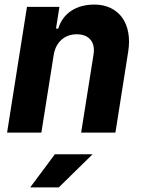

<svg xmlns="http://www.w3.org/2000/svg" viewBox="-20 -580 640 840"><path d="M98 -550H240L225 -455H235Q250 -505 291.5 -532.5Q333 -560 393 -560Q433 -560 464 -545Q495 -530 514.5 -503Q534 -476 541 -438Q548 -400 541 -355L485 0H335L389 -340Q396 -382 376 -406Q356 -430 316 -430Q276 -430 249 -406Q222 -382 215 -340L161 0H11ZM385 95 237 240H112L220 95Z"/></svg>

Font: JetBrains Mono ExtraBold
Style: Italic
Weight: 800
Designer: Philipp Nurullin, Konstantin Bulenkov
Foundry: JetBrains
Version: Version 1.000; ttfautohint (v1.8.3)